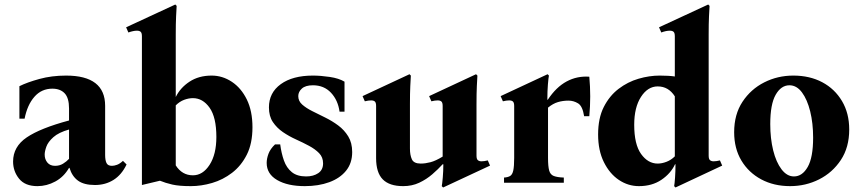

<svg xmlns="http://www.w3.org/2000/svg" viewBox="-20 -810 3814 851"><path d="M146 15Q91 15 64.5 -18Q38 -51 38 -94Q38 -160 98.5 -201Q159 -242 286 -276V-329Q286 -376 266.5 -396.5Q247 -417 212 -417Q164 -417 132.5 -381Q101 -345 89 -284H66V-428Q100 -445 154.5 -460Q209 -475 273 -475Q446 -475 446 -341V-123Q446 -100 452 -87.5Q458 -75 476 -75Q486 -75 498.5 -79.5Q511 -84 525 -97L541 -81Q519 -35 483 -12.5Q447 10 401 10Q352 10 325.5 -9.5Q299 -29 288 -66H286Q263 -26 225 -5.5Q187 15 146 15ZM224 -75Q244 -75 259.5 -84.5Q275 -94 286 -106V-236Q240 -223 216.5 -202Q193 -181 185.5 -160Q178 -139 178 -125Q178 -104 190 -89.5Q202 -75 224 -75Z M918 -475Q966 -475 1007.5 -447.5Q1049 -420 1074 -369Q1099 -318 1099 -246Q1099 -174 1074 -124.5Q1049 -75 1008.5 -44Q968 -13 920 1Q872 15 826 15Q774 15 743.5 8Q713 1 689 -9L609 10V-649Q609 -664 603.5 -669Q598 -674 587 -674Q579 -674 569.5 -672Q560 -670 549 -666L539 -689L757 -790L763 -784Q762 -769 760.5 -737.5Q759 -706 759 -658V-380Q779 -421 820 -448Q861 -475 918 -475ZM835 -33Q879 -33 909 -79.5Q939 -126 939 -203Q939 -290 909 -332.5Q879 -375 835 -375Q816 -375 796 -367.5Q776 -360 759 -343V-77Q787 -33 835 -33Z M1331 15Q1255 15 1208.5 -12Q1162 -39 1162 -88Q1162 -107 1170 -128.5Q1178 -150 1199 -170H1222Q1227 -131 1238.5 -98.5Q1250 -66 1273.5 -47Q1297 -28 1337 -28Q1369 -28 1390.5 -42.5Q1412 -57 1412 -86Q1412 -113 1394.5 -131Q1377 -149 1350 -163.5Q1323 -178 1292 -192Q1261 -206 1234 -224.5Q1207 -243 1189.5 -269Q1172 -295 1172 -334Q1172 -399 1224.5 -437Q1277 -475 1367 -475Q1401 -475 1441.5 -469Q1482 -463 1507 -448V-315H1485Q1478 -366 1447 -399Q1416 -432 1367 -432Q1334 -432 1318 -417.5Q1302 -403 1302 -384Q1302 -362 1319.5 -346.5Q1337 -331 1364 -317.5Q1391 -304 1421.5 -289Q1452 -274 1479 -254Q1506 -234 1523.5 -205.5Q1541 -177 1541 -136Q1541 -87 1514 -53.5Q1487 -20 1439.5 -2.5Q1392 15 1331 15Z M2142 -99 2152 -76 1944 21 1938 15Q1940 6 1942.5 -23Q1945 -52 1945 -82H1942Q1922 -60 1896 -37.5Q1870 -15 1838 0Q1806 15 1767 15Q1706 15 1676.5 -15Q1647 -45 1647 -109V-340Q1647 -355 1641.5 -360Q1636 -365 1625 -365Q1613 -365 1597 -361L1587 -384L1795 -481L1801 -475Q1800 -460 1798.5 -428.5Q1797 -397 1797 -349V-151Q1797 -123 1805.5 -104Q1814 -85 1845 -85Q1865 -85 1888 -91Q1911 -97 1942 -116V-340Q1942 -355 1936.5 -360Q1931 -365 1920 -365Q1908 -365 1892 -361L1882 -384L2090 -481L2096 -475Q2095 -460 2093.5 -428.5Q2092 -397 2092 -349V-120Q2092 -105 2098 -100Q2104 -95 2114 -95Q2126 -95 2142 -99Z M2214 0V-23Q2231 -24 2241 -30Q2251 -36 2255 -54.5Q2259 -73 2259 -110V-340Q2259 -355 2253.5 -360Q2248 -365 2237 -365Q2225 -365 2209 -361L2199 -384L2407 -481L2413 -475Q2411 -466 2408.5 -436Q2406 -406 2406 -368H2408Q2445 -424 2491.5 -449Q2538 -474 2592 -470Q2600 -383 2592 -295H2569Q2562 -340 2542 -352Q2522 -364 2500 -364Q2475 -364 2453 -357.5Q2431 -351 2409 -333V-110Q2409 -73 2414 -54.5Q2419 -36 2434.5 -30Q2450 -24 2479 -23V0Z M3171 -99 3181 -76 2974 21 2968 15Q2970 6 2972 -23Q2974 -52 2974 -82H2972Q2953 -41 2911.5 -13Q2870 15 2812 15Q2764 15 2723 -12.5Q2682 -40 2656.5 -91.5Q2631 -143 2631 -214Q2631 -286 2656 -335.5Q2681 -385 2721.5 -416Q2762 -447 2810 -461Q2858 -475 2904 -475Q2924 -475 2941 -474Q2958 -473 2971 -471V-649Q2971 -664 2965.5 -669Q2960 -674 2949 -674Q2932 -674 2911 -666L2901 -689L3119 -790L3125 -784Q3124 -769 3122.5 -737.5Q3121 -706 3121 -658V-120Q3121 -105 3127 -100Q3133 -95 3143 -95Q3155 -95 3171 -99ZM2895 -85Q2914 -85 2934.5 -93Q2955 -101 2971 -117V-383Q2943 -427 2895 -427Q2851 -427 2821 -380.5Q2791 -334 2791 -257Q2791 -170 2821.5 -127.5Q2852 -85 2895 -85Z M3496 -475Q3569 -475 3624.5 -445.5Q3680 -416 3712 -362Q3744 -308 3744 -236Q3744 -157 3707 -101Q3670 -45 3610.5 -15Q3551 15 3482 15Q3410 15 3354 -15Q3298 -45 3266 -98.5Q3234 -152 3234 -224Q3234 -303 3271 -359Q3308 -415 3367.5 -445Q3427 -475 3496 -475ZM3499 -28Q3536 -28 3560 -70Q3584 -112 3584 -200Q3584 -264 3571 -316.5Q3558 -369 3534.5 -400.5Q3511 -432 3479 -432Q3442 -432 3418 -390Q3394 -348 3394 -260Q3394 -196 3407 -143.5Q3420 -91 3444 -59.5Q3468 -28 3499 -28Z"/></svg>

Font: Bona Nova
Style: Bold
Weight: 700
Designer: Mateusz Machalski
Foundry: Capitalics
Version: Version 4.001; ttfautohint (v1.8.3)